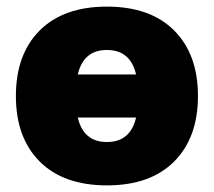

<svg xmlns="http://www.w3.org/2000/svg" viewBox="-20 -550 646 580"><path d="M100 -458Q172 -530 303 -530Q434 -530 506 -458Q578 -386 578 -260Q578 -134 506 -62Q434 10 303 10Q172 10 100 -62Q28 -134 28 -260Q28 -386 100 -458ZM215 -195Q232 -121 303 -121Q374 -121 391 -195ZM215 -325H391Q374 -399 303 -399Q232 -399 215 -325Z"/></svg>

Font: Mplus 1p Black
Style: Regular
Weight: 900
Version: Version 1.061